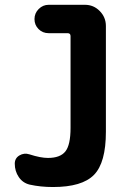

<svg xmlns="http://www.w3.org/2000/svg" viewBox="-20 -750 540 780"><path d="M325.2 -730.5Q360.4 -730.5 385.3 -705.1Q410.2 -679.7 410.2 -644.5V-214.8Q410.2 -88.9 361.8 -39.6Q313.5 9.8 195.3 9.8Q144.5 9.8 100.6 0Q72.3 -6.8 56.2 -30.8Q40 -54.7 40 -85Q40 -107.4 59.1 -118.7Q78.1 -129.9 99.6 -123Q144.5 -108.4 174.8 -108.4Q224.6 -108.4 245.6 -134.8Q266.6 -161.1 266.6 -230.5V-603.5Q266.6 -614.3 255.9 -615.2H177.7Q153.3 -615.2 136.7 -631.8Q120.1 -648.4 120.1 -672.4Q120.1 -696.3 137.2 -713.4Q154.3 -730.5 177.7 -730.5Z"/></svg>

Font: Rounded-X Mgen+ 1m bold
Style: Bold
Weight: 700
Designer: [Source Han Sans]
Ryoko NISHIZUKA  (kana & ideographs); Paul D. Hunt (Latin, Greek & Cyrillic); Wenlong ZHANG  (bopomofo
Version: Version 1.059.20150602